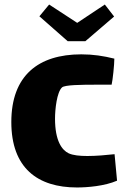

<svg xmlns="http://www.w3.org/2000/svg" viewBox="-20 -817 553 848"><path d="M357 -635 484 -744 443 -797 321 -716 197 -797 154 -745 279 -635ZM486 -136C449 -132 405 -128 366 -128C332 -128 302 -131 283 -140C254 -154 223 -194 223 -293C223 -334 231 -410 254 -431C266 -442 336 -443 410 -443H473C478 -464 485 -532 485 -558C437 -570 391 -577 339 -577C149 -577 30 -483 30 -278C30 -75 146 11 320 11C365 11 442 5 497 -19Z"/></svg>

Font: FilmFarsi_V5 Display
Style: Regular
Weight: 400
Designer: Borna Izadpanah
Foundry: Borna Izadpanah
Version: Version 1.000;PS 001.000;hotconv 1.0.88;makeotf.lib2.5.64775